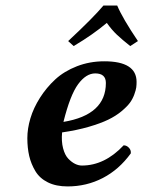

<svg xmlns="http://www.w3.org/2000/svg" viewBox="-20 -666 520 696"><path d="M363.8 -365.2Q363.8 -399.9 325.2 -399.9Q292 -399.9 263.2 -360.8Q234.4 -321.8 210 -224.1Q363.8 -249.5 363.8 -365.2ZM475.1 -369.1Q475.1 -358.4 473.9 -349.1Q472.7 -339.8 466.8 -323.5Q460.9 -307.1 450.7 -293.2Q440.4 -279.3 420.2 -262.5Q399.9 -245.6 372.3 -232.2Q344.7 -218.8 301.8 -206.3Q258.8 -193.8 205.1 -186Q202.1 -153.3 208.7 -128.4Q215.3 -103.5 227.5 -90.8Q239.7 -78.1 252.2 -72Q264.6 -65.9 276.9 -65.9Q359.4 -65.9 428.2 -139.2Q439 -139.2 447.3 -130.4Q455.6 -121.6 454.1 -109.9Q411.6 -51.3 352.8 -20.8Q293.9 9.8 225.1 9.8Q183.1 9.8 153.6 -4.9Q124 -19.5 108.4 -45.4Q92.8 -71.3 85.9 -100.6Q79.1 -129.9 79.1 -165Q79.1 -199.7 90.3 -237.3Q101.6 -274.9 125 -311.8Q148.4 -348.6 180.4 -378.2Q212.4 -407.7 258.8 -425.8Q305.2 -443.8 357.9 -443.8Q475.1 -443.8 475.1 -369.1ZM404.8 -646Q424.3 -599.6 480 -517.1L452.1 -499Q422.4 -522.5 403.6 -540.3Q384.8 -558.1 367.2 -583Q318.4 -541.5 247.1 -499L227.1 -517.1Q319.3 -603 355 -646Z"/></svg>

Font: Linux Libertine G
Style: Semibold Italic
Weight: 600
Italic angle: -11.5°
Designer: Philipp H. Poll
Foundry: Philipp H. Poll
Version: Version 5.1.1